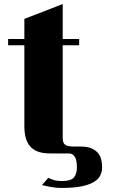

<svg xmlns="http://www.w3.org/2000/svg" viewBox="-20 -695 566 946"><path d="M218 181Q229 187 245 192Q261 197 284 197Q330 197 344.5 179Q359 161 359 130Q359 122 358 110.5Q357 99 353.5 88Q350 77 341.5 69Q333 61 318 61H226Q198 61 174.5 54.5Q151 48 134.5 32.5Q118 17 109 -9Q100 -35 100 -74V-472H20V-503H100V-602L289 -675V-503H370V-472H289V-15Q289 10 301.5 18.5Q314 27 341 27H375Q411 27 432 36.5Q453 46 464.5 61Q476 76 479.5 94.5Q483 113 483 130Q483 152 473.5 170.5Q464 189 441 202.5Q418 216 379.5 223.5Q341 231 283 231Q262 231 239 227.5Q216 224 187 217Z"/></svg>

Font: Cafe24 ClassicType
Style: Regular
Weight: 400
Designer: Cafe24 thkim, hmlim, mnelim & 4IR
Foundry: Cafe24
Version: Version 1.000